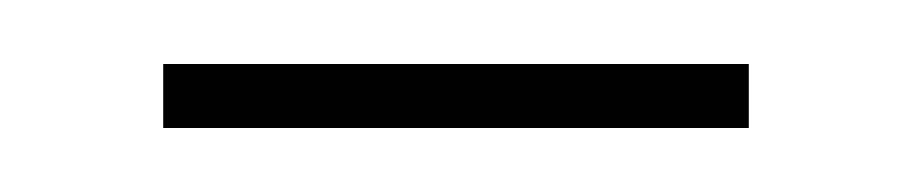

<svg xmlns="http://www.w3.org/2000/svg" viewBox="-20 -342 285 60"><path d="M214 -322V-302H31V-322Z"/></svg>

Font: Moniqa SemBd Narrow Heading
Style: Regular
Weight: 600
Width: 4
Designer: Rajesh Rajput
Foundry: Rajesh Rajput
Version: Version 1.000